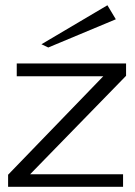

<svg xmlns="http://www.w3.org/2000/svg" viewBox="-20 -715 516 735"><path d="M11 0V-46.1L375.3 -423H44.1V-472H462.6V-424.8L95.4 -48H451.1V0ZM164.8 -533.2 138.7 -545.6 391.2 -694.9 423.4 -641.2Z"/></svg>

Font: Panamera Thin
Style: Regular
Weight: 100
Designer: Bastien Sozeau
Foundry: NBR — Bastien Sozeau
Version: Version 3.003;gftools[0.9.33]